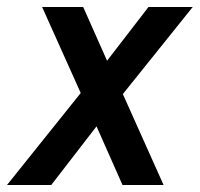

<svg xmlns="http://www.w3.org/2000/svg" viewBox="-46 -527 569 547"><path d="M303 0 229 -167 100 0H-26L184 -262L74 -507H191L259 -354L377 -507H503L304 -259L420 0Z"/></svg>

Font: Inria Sans
Style: Bold Italic
Weight: 700
Italic angle: -10°
Designer: Black Foundry Team
Foundry: Black Foundry
Version: Version 1.2; ttfautohint (v1.8.3)